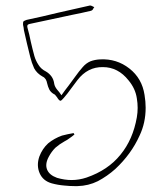

<svg xmlns="http://www.w3.org/2000/svg" viewBox="-20 -625 560 679"><path d="M208 -125Q190.4 -115.2 175.8 -102.5Q162.1 -88.9 152.3 -70.3Q138.7 -44.9 146.5 -25.4Q154.3 -5.9 181.6 3.9Q208 11.7 233.4 11.7Q259.8 11.7 286.1 2.9Q362.3 -23.4 406.2 -78.1Q450.2 -131.8 463.9 -210Q469.7 -243.2 463.9 -277.3Q459 -311.5 434.6 -340.8Q397.5 -387.7 343.8 -387.7Q290 -388.7 253.9 -341.8Q242.2 -326.2 230.5 -310.5Q218.8 -293.9 206.1 -279.3Q197.3 -268.6 193.4 -268.6Q188.5 -269.5 181.6 -281.2Q178.7 -284.2 176.8 -287.1Q174.8 -291 170.9 -292Q159.2 -298.8 154.3 -308.6Q149.4 -318.4 146.5 -331.1Q145.5 -337.9 141.6 -344.7Q136.7 -351.6 131.8 -353.5Q110.4 -365.2 100.6 -383.8Q91.8 -403.3 86.9 -423.8Q81.1 -447.3 75.2 -471.7Q70.3 -495.1 64.5 -518.6Q63.5 -523.4 63.5 -527.3Q62.5 -532.2 61.5 -537.1Q61.5 -540 61.5 -542Q61.5 -545.9 62.5 -548.8Q65.4 -551.8 74.2 -554.7Q129.9 -566.4 185.5 -580.1Q241.2 -592.8 297.9 -605.5Q297.9 -605.5 298.8 -605.5Q301.8 -605.5 305.7 -603.5Q309.6 -601.6 313.5 -599.6Q310.5 -596.7 308.6 -591.8Q305.7 -587.9 301.8 -586.9Q285.2 -583 267.6 -579.1Q251 -576.2 234.4 -572.3Q197.3 -564.5 161.1 -556.6Q125 -548.8 87.9 -541Q82 -540 79.1 -538.1Q75.2 -535.2 77.1 -527.3Q84 -502.9 88.9 -477.5Q94.7 -452.1 101.6 -426.8Q106.4 -410.2 116.2 -395.5Q125 -380.9 142.6 -372.1Q154.3 -365.2 162.1 -354.5Q169.9 -343.8 171.9 -328.1Q173.8 -318.4 181.6 -308.6Q190.4 -298.8 197.3 -288.1Q204.1 -297.9 210 -305.7Q216.8 -314.5 222.7 -322.3Q235.4 -338.9 247.1 -355.5Q258.8 -372.1 272.5 -387.7Q284.2 -401.4 299.8 -408.2Q315.4 -414.1 334 -415Q392.6 -418 437.5 -382.8Q482.4 -347.7 491.2 -289.1Q495.1 -265.6 495.1 -244.1Q495.1 -190.4 473.6 -145.5Q444.3 -80.1 387.7 -27.3Q359.4 -2 326.2 15.6Q293 32.2 253.9 33.2Q249 33.2 245.1 33.2Q226.6 33.2 208 31.2Q184.6 29.3 163.1 23.4Q131.8 14.6 120.1 -12.7Q108.4 -40 119.1 -71.3Q129.9 -99.6 150.4 -118.2Q171.9 -135.7 199.2 -145.5Q210 -148.4 219.7 -150.4Q229.5 -152.3 240.2 -154.3Q241.2 -153.3 242.2 -151.4Q243.2 -150.4 243.2 -149.4Q235.4 -142.6 226.6 -136.7Q217.8 -129.9 208 -125Z"/></svg>

Font: Yuremane_body
Style: Regular
Weight: 400
Version: Version 1.0